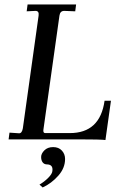

<svg xmlns="http://www.w3.org/2000/svg" viewBox="-20 -617 538 850"><path d="M268.1 86.9Q268.1 127 238 160.9Q208 194.8 168.9 212.9L154.8 200.2Q175.8 188 193.4 170.4Q210.9 152.8 211.9 140.1Q215.8 111.3 188 110.8Q175.8 110.8 168.9 101.8Q162.1 92.8 162.1 77.9Q162.1 63 176.5 48.6Q190.9 34.2 215.3 34.2Q239.7 34.2 253.9 49.6Q268.1 64.9 268.1 86.9ZM180.2 -27.8H289.1Q422.9 -27.8 442.9 -170.9H471.2L446.8 2.9Q427.7 0 326.2 0H18.1L22 -29.8L64.9 -26.9Q77.1 -26.9 81.1 -48.8L150.9 -547.9Q153.8 -568.8 137.2 -568.8L98.1 -566.9L102.1 -597.2H316.9L313 -566.9L264.2 -568.8Q246.1 -568.8 243.2 -547.9L171.9 -41Q170.9 -27.8 180.2 -27.8Z"/></svg>

Font: Unna-Italic
Style: Italic
Weight: 400
Italic angle: -8°
Designer: Jorge de Buen U.
Foundry: Omnibus-Type
Version: Version 2.006;PS 002.006;hotconv 1.0.70;makeotf.lib2.5.58329